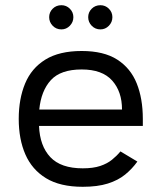

<svg xmlns="http://www.w3.org/2000/svg" viewBox="-20 -707 617 738"><path d="M216 -594Q196 -594 182.5 -608Q169 -622 169 -641Q169 -660 182.5 -673.5Q196 -687 216 -687Q235 -687 248.5 -673.5Q262 -660 262 -641Q262 -622 248.5 -608Q235 -594 216 -594ZM366 -594Q346 -594 332.5 -608Q319 -622 319 -641Q319 -660 332.5 -673.5Q346 -687 366 -687Q385 -687 398.5 -673.5Q412 -660 412 -641Q412 -622 398.5 -608Q385 -594 366 -594ZM529 -223H130Q133 -146 173.5 -103Q214 -60 298 -60Q338 -60 365 -69Q392 -78 410.5 -93Q429 -108 443 -125L508 -86Q488 -58 461 -36Q434 -14 394.5 -1.5Q355 11 298 11Q211 11 157 -22Q103 -55 77.5 -113.5Q52 -172 52 -250Q52 -327 76.5 -386Q101 -445 154.5 -478Q208 -511 294 -511Q379 -511 430.5 -478Q482 -445 505.5 -386.5Q529 -328 529 -250ZM131 -286H449Q449 -355 411 -397.5Q373 -440 294 -440Q213 -440 175.5 -399Q138 -358 131 -286Z"/></svg>

Font: Nata Sans
Style: Regular
Weight: 400
Designer: Daniel Uzquiano Cruz
Version: Version 1.001